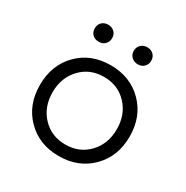

<svg xmlns="http://www.w3.org/2000/svg" viewBox="-165 -840 969 999"><g transform="rotate(30 320.0 -340.5)"><path d="M590 -252Q590 -133 514 -56.5Q438 20 320 20Q202 20 126.5 -56.5Q51 -133 51 -252Q51 -372 126.5 -448.5Q202 -525 320 -525Q438 -525 514 -448.5Q590 -372 590 -252ZM513 -252Q513 -340 458.5 -397.5Q404 -455 320 -455Q236 -455 181.5 -397.5Q127 -340 127 -252Q127 -164 181.5 -106.5Q236 -49 320 -49Q404 -49 458.5 -106.5Q513 -164 513 -252ZM203 -599Q180 -599 165.5 -613Q151 -627 151 -650Q151 -673 165.5 -687Q180 -701 203 -701Q226 -701 240.5 -686.5Q255 -672 255 -650Q255 -628 240.5 -613.5Q226 -599 203 -599ZM438 -599Q415 -599 400 -613.5Q385 -628 385 -650Q385 -672 400 -686.5Q415 -701 438 -701Q461 -701 475.5 -686.5Q490 -672 490 -650Q490 -628 475.5 -613.5Q461 -599 438 -599Z"/></g></svg>

Font: Metropolitano
Style: Regular
Weight: 400
Designer: Fonts by Alex Slobzheninov & Chris M. Simpson / Changes by Cristiano Sobral
Foundry: Fonts by Alex Slobzheninov & Chris M. Simpson / Changes by Cristiano Sobral
Version: Version 1.00;August 30, 2020;FontCreator 13.0.0.2681 64-bit